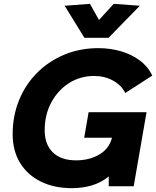

<svg xmlns="http://www.w3.org/2000/svg" viewBox="-20 -971 814 1001"><path d="M442 -386H744L677 0H547V-51Q506 -18 457.5 -4Q409 10 355 10Q262 10 192.5 -24.5Q123 -59 84.5 -122Q46 -185 46 -272Q46 -367 79.5 -449Q113 -531 173.5 -591.5Q234 -652 315.5 -686Q397 -720 493 -720Q553 -720 608 -704.5Q663 -689 706.5 -657.5Q750 -626 774 -577L633 -486Q613 -527 569 -551Q525 -575 471 -575Q398 -575 339.5 -537.5Q281 -500 247 -436Q213 -372 213 -292Q213 -218 255.5 -176.5Q298 -135 377 -135Q445 -135 497 -165Q549 -195 564 -253H419ZM420 -774 317 -941 449 -951 496 -867 573 -951 709 -941 546 -774Z"/></svg>

Font: Livvic
Style: Bold Italic
Weight: 700
Italic angle: -10°
Designer: Jacques Le Bailly, Baron von Fonthausen
Version: Version 1.001; ttfautohint (v1.8.2)